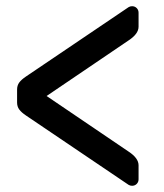

<svg xmlns="http://www.w3.org/2000/svg" viewBox="-20 -659 529 618"><path d="M64 -413 394 -636Q399 -639 405 -639Q414 -639 420 -633Q426 -627 426 -618V-573Q426 -550 394 -529L130 -350L394 -171Q426 -150 426 -127V-82Q426 -73 420 -67Q414 -61 405 -61Q399 -61 394 -64L64 -287Q49 -297 42 -306.5Q35 -316 35 -329V-371Q35 -384 42 -393.5Q49 -403 64 -413Z"/></svg>

Font: Hezaedrus
Style: Regular
Weight: 400
Designer: Hubert & Fischer
Foundry: Hubert & Fischer
Version: Version 1.10;September 3, 2019;FontCreator 11.5.0.2425 64-bi